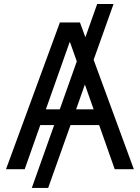

<svg xmlns="http://www.w3.org/2000/svg" viewBox="-20 -839 693 952"><path d="M543 -819.3 444.3 -542.5 643.6 0H548.8L471.7 -218.8H329.6L218.8 92.8H137.7L248.5 -218.8H179.7L102.5 0H9.8L276.9 -727.5H376.5L403.3 -654.3L461.9 -819.3ZM276.4 -296.9 360.8 -534.7 327.1 -629.9H325.2L207.5 -296.9ZM400.9 -419.9 357.4 -296.9H444.3Z"/></svg>

Font: Inter Display
Style: Regular
Weight: 400
Designer: Rasmus Andersson
Foundry: rsms
Version: Version 4.000;git-37864ae